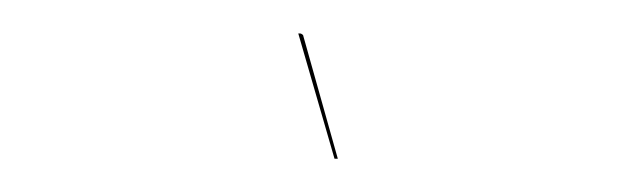

<svg xmlns="http://www.w3.org/2000/svg" viewBox="-20 -341 385 116"><path d="M161.1 -320.8Q162.1 -320.8 163.1 -319.8Q163.1 -319.8 184.1 -245.1H182.1L160.2 -320.8Z"/></svg>

Font: Cormorant-Medium
Style: Regular
Weight: 500
Designer: Christian Thalmann (Catharsis Fonts)
Version: Version 3.000